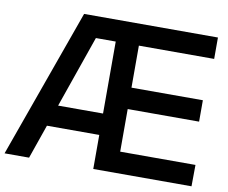

<svg xmlns="http://www.w3.org/2000/svg" viewBox="-85 -858 1154 972"><g transform="rotate(10 492.0 -372.5)"><path d="M271 -755H959V-645H572V-429H939V-319H572V-100H959L958 10H453V-165H184L123 10H-3ZM453 -275V-645H351L222 -275Z"/></g></svg>

Font: BLUETTI 2.0 Medium
Style: Italic
Weight: 500
Designer: Stijn de Vries
Foundry: tokotype
Version: Version 2.005;October 31, 2023;FontCreator 14.0.0.2814 64-bi